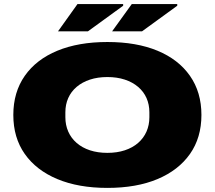

<svg xmlns="http://www.w3.org/2000/svg" viewBox="-20 -905 1048 937"><path d="M504 12Q363 12 260 -31Q157 -74 101 -153.5Q45 -233 45 -344Q45 -455 101 -535Q157 -615 260 -657.5Q363 -700 504 -700Q646 -700 748.5 -657.5Q851 -615 907 -535Q963 -455 963 -344Q963 -233 907 -153.5Q851 -74 748.5 -31Q646 12 504 12ZM504 -159Q551 -159 589 -171.5Q627 -184 654 -207.5Q681 -231 695 -263Q709 -295 709 -333V-357Q709 -395 695 -426.5Q681 -458 654 -481Q627 -504 589 -516.5Q551 -529 504 -529Q457 -529 419 -516.5Q381 -504 354 -481Q327 -458 313 -426.5Q299 -395 299 -357V-333Q299 -295 313 -263Q327 -231 354 -207.5Q381 -184 419 -171.5Q457 -159 504 -159ZM527 -752 623 -885H845V-877L673 -752ZM263 -752 358 -885H581V-877L409 -752Z"/></svg>

Font: Archivo Expanded Black
Style: Regular
Weight: 900
Width: 7
Designer: Hector Gatti
Foundry: Omnibus-Type
Version: Version 2.001